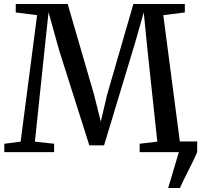

<svg xmlns="http://www.w3.org/2000/svg" viewBox="-20 -763 1009 963"><path d="M823.5 180 877 0 858.5 -53.5H969V0Q956 30 940.5 61.2Q925 92.5 909.8 122.5Q894.5 152.5 882.5 180ZM83.5 -52.5 166 -687 59 -700.5V-743H319.5L451.5 -289L485.5 -153L517.5 -289L649 -743H907V-700.5L799 -687L882 -53.5L966.5 -42V0H680.5V-42L769 -52.5L720 -509L701 -701L657.5 -548L502 -34H428L276 -513L223.5 -701.5L203 -509L155 -52.5L251.5 -42V0H1.5V-42Z"/></svg>

Font: Merriweather 48pt
Style: Regular
Weight: 400
Version: Version 2.100